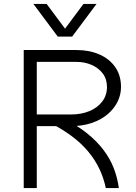

<svg xmlns="http://www.w3.org/2000/svg" viewBox="-20 -951 690 971"><path d="M147 -313V-372H337Q391 -372 432 -389Q473 -406 497 -437.5Q521 -469 521 -511Q521 -551 500 -579Q479 -607 444 -622.5Q409 -638 367 -638H147V-698H367Q431 -698 482 -676Q533 -654 562.5 -612Q592 -570 592 -511Q592 -472 574.5 -436.5Q557 -401 524 -373Q491 -345 443.5 -329Q396 -313 336 -313ZM100 0V-698H166V0ZM515 0Q505 -49 483.5 -95Q462 -141 427 -183.5Q392 -226 341.5 -263.5Q291 -301 223 -335L297 -353Q369 -318 419.5 -277.5Q470 -237 503.5 -192.5Q537 -148 555.5 -100Q574 -52 581 0ZM149 -931H216L309 -806L402 -931H468L345 -766H272Z"/></svg>

Font: Azeret Mono Thin ExtraLight
Style: Regular
Weight: 250
Version: Version 1.002